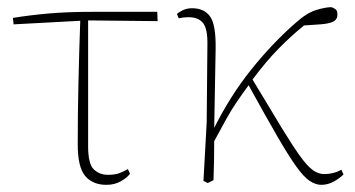

<svg xmlns="http://www.w3.org/2000/svg" viewBox="-20 -503 992 536"><path d="M18 -435 16 -453Q65 -461 117.5 -465.5Q170 -470 240 -470H419L420 -444L226 -446V-95Q226 -45 242 -30Q258 -15 281 -15Q301 -15 313 -19.5Q325 -24 337 -31L343 -18Q335 -7 317.5 3Q300 13 277 13Q239 13 218 -11.5Q197 -36 197 -100Q197 -186 199 -273Q201 -360 204 -445Z M560 8 548 2 557 -161 559 -377Q560 -422 547 -438.5Q534 -455 506 -455Q493 -455 479 -452L474 -464Q479 -469 490.5 -474.5Q502 -480 516 -480Q550 -480 566.5 -457Q583 -434 582 -367L578 -146Q623 -236 681.5 -309Q740 -382 804 -438Q836 -467 862.5 -475Q889 -483 905 -483Q912 -481 917 -477Q922 -473 922 -462Q922 -449 911 -443Q900 -437 874 -435L829 -432Q794 -404 758.5 -368Q723 -332 685 -281Q734 -199 765.5 -147.5Q797 -96 817.5 -67.5Q838 -39 853.5 -28Q869 -17 885 -17Q911 -17 933 -29L939 -16Q928 -5 911.5 4Q895 13 877 13Q861 13 844.5 2Q828 -9 806.5 -39Q785 -69 753.5 -123.5Q722 -178 674 -265Q655 -239 641 -218.5Q627 -198 613 -173Q599 -148 578 -109Q578 -81 577.5 -53.5Q577 -26 576 0Z"/></svg>

Font: Source Serif Pro ExtraLight
Style: Regular
Weight: 200
Designer: Frank Grießhammer
Foundry: Adobe Systems Incorporated
Version: Version 3.001;hotconv 1.0.111;makeotfexe 2.5.65597